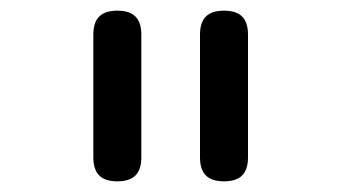

<svg xmlns="http://www.w3.org/2000/svg" viewBox="-20 -780 640 360"><path d="M355 -485V-715Q355 -738 366 -749Q377 -760 400 -760Q423 -760 434 -749Q445 -738 445 -715V-485Q445 -462 434 -451Q423 -440 400 -440Q377 -440 366 -451Q355 -462 355 -485ZM155 -485V-715Q155 -738 166 -749Q177 -760 200 -760Q223 -760 234 -749Q245 -738 245 -715V-485Q245 -462 234 -451Q223 -440 200 -440Q177 -440 166 -451Q155 -462 155 -485Z"/></svg>

Font: Maple Mono NF CN
Style: Regular
Weight: 400
Monospace: yes
Designer: subframe7536
Version: Version 7.000